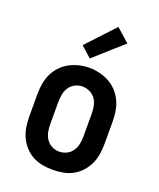

<svg xmlns="http://www.w3.org/2000/svg" viewBox="-144 -859 788 954"><g transform="rotate(20 250.0 -381.5)"><path d="M250 8Q223 8 195.5 3Q168 -2 144 -15Q120 -28 101.5 -48.5Q83 -69 71.5 -93.5Q60 -118 55.5 -145.5Q51 -173 51 -200V-320Q51 -347 55.5 -374.5Q60 -402 71.5 -426.5Q83 -451 102 -471.5Q121 -492 145 -505Q169 -518 196 -524.5Q223 -531 250 -531Q277 -531 304 -524.5Q331 -518 355 -505Q379 -492 398 -471.5Q417 -451 428.5 -426.5Q440 -402 444.5 -374.5Q449 -347 449 -320V-200Q449 -173 444.5 -145.5Q440 -118 428.5 -93.5Q417 -69 398.5 -48.5Q380 -28 356 -15Q332 -2 304.5 3Q277 8 250 8ZM250 -88Q270 -88 288.5 -97Q307 -106 318.5 -123Q330 -140 334 -160Q338 -180 338 -200V-320Q338 -340 334 -360.5Q330 -381 318.5 -397.5Q307 -414 288 -423Q269 -432 249 -432Q229 -432 210.5 -422.5Q192 -413 181 -396.5Q170 -380 166 -360Q162 -340 162 -320V-200Q162 -180 166 -160Q170 -140 181.5 -123Q193 -106 211.5 -97Q230 -88 250 -88ZM235 -575 179 -625 315 -771 385 -709Z"/></g></svg>

Font: Zed Mono
Style: Bold
Weight: 700
Monospace: yes
Designer: Belleve Invis
Foundry: Belleve Invis
Version: Version 1.0.0; ttfautohint (v1.8.4)